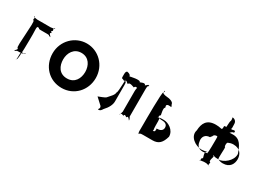

<svg xmlns="http://www.w3.org/2000/svg" viewBox="12 -1778 3806 2723"><g transform="rotate(30 1914.5 -417.0)"><path d="M233 -455C233 -541 223 -571 243 -580C273 -580 216 -582 245 -582C284 -573 253 -563 300 -563H406C454 -563 425 -555 464 -545C494 -545 433 -543 462 -543C482 -553 415 -582 444 -600C474 -600 415 -630 444 -630C474 -648 423 -678 462 -688C492 -688 435 -686 464 -686C484 -676 395 -668 406 -668H180C192 -668 103 -676 123 -686C153 -686 96 -688 125 -688C164 -678 114 -648 143 -630C173 -630 114 -180 143 -180C173 -162 105 -132 125 -122C155 -122 94 -124 123 -124C162 -134 133 -142 180 -142C210 -142 256 -143 256 -160C274 -177 304 -169 264 -159C215 -159 211 -155 211 -70C211 7 194 -22 213 -40C233 -40 233 -387 233 -455Z M610 -364C610 -159 757 0 964 0C1165 0 1317 -159 1317 -364C1317 -569 1159 -727 964 -727C771 -727 610 -569 610 -364ZM783 -364C783 -468 841 -573 964 -573C1088 -573 1144 -468 1144 -364C1144 -259 1091 -155 964 -155C833 -155 783 -259 783 -364Z M1718 -216V-481C1718 -540 1709 -529 1699 -538C1699 -580 1697 -536 1697 -536C1707 -569 1736 -519 1754 -519C1754 -561 1849 -519 1849 -519C1867 -561 1897 -527 1906 -536C1906 -578 1904 -538 1904 -538C1894 -571 1886 -498 1886 -481V-136C1886 -160 1876 -90 1867 -80C1867 -122 1869 -78 1869 -78C1879 -130 1906 -98 1924 -98C1924 -140 1969 -98 1969 -98C1986 -140 2015 -88 2024 -78C2024 -120 2026 -80 2026 -80C2017 -132 2006 -118 2006 -136V-586C2006 -646 2017 -632 2026 -642C2026 -684 2024 -644 2024 -644C2015 -676 1986 -624 1969 -624C1969 -666 1886 -624 1886 -624C1886 -666 1718 -624 1718 -624C1718 -666 1635 -667 1663 -667C1673 -667 1636 -676 1636 -617C1636 -549 1634 -545 1654 -545C1682 -535 1694 -510 1694 -577C1694 -662 1694 -338 1674 -338C1672 -288 1625 -253 1588 -207C1573 -188 1484 -160 1468 -152L1573 -55C1577 -45 1583 -32 1578 -21C1560 7 1561 5 1581 5C1600 2 1612 -7 1632 -40C1687 -98 1719 -160 1718 -216Z M2228 -127C2228 -24 2221 8 2243 18C2243 18 2209 16 2240 16C2249 6 2250 -2 2298 -2H2452C2555 -2 2601 -54 2632 -164C2632 -272 2524 -333 2452 -333H2416C2399 -333 2341 -323 2363 -314C2363 -314 2330 -316 2361 -316C2370 -325 2349 -352 2380 -369C2380 -369 2349 -490 2380 -490C2380 -508 2357 -536 2398 -546H2432C2457 -536 2452 -546 2434 -582C2434 -618 2364 -638 2330 -638C2313 -638 2269 -646 2260 -656C2248 -656 2251 -659 2251 -691C2260 -713 2268 -684 2248 -666C2228 -666 2228 -212 2228 -127ZM2388 -275C2388 -306 2383 -319 2384 -323C2384 -323 2380 -325 2386 -325C2390 -321 2397 -316 2411 -316H2428C2475 -316 2519 -299 2519 -246C2519 -192 2470 -176 2428 -176H2416C2424 -176 2426 -166 2422 -144C2422 -126 2406 -122 2390 -122C2394 -126 2394 -138 2394 -146C2388 -146 2388 -253 2388 -275Z M3206 -635C3183 -640 3156 -644 3124 -644C2974 -644 2933 -552 2928 -439C2890 -326 3018 -235 3124 -235C3113 -235 3178 -240 3192 -244C3159 -246 3210 -249 3207 -252C3169 -252 3210 -254 3205 -254C3165 -251 3206 -241 3201 -236C3163 -236 3206 -141 3201 -141C3163 -123 3196 -95 3182 -85C3144 -85 3189 -84 3184 -84C3156 -93 3227 -103 3239 -103H3284C3264 -103 3334 -93 3338 -84C3300 -84 3346 -85 3341 -85C3295 -95 3326 -123 3321 -141C3283 -141 3326 -238 3321 -238C3283 -243 3326 -253 3318 -256C3280 -256 3320 -254 3315 -254C3280 -250 3331 -247 3331 -245C3313 -240 3380 -235 3404 -235C3478 -235 3605 -326 3600 -439C3562 -552 3522 -644 3404 -644C3337 -644 3356 -639 3331 -634C3288 -632 3252 -599 3250 -557C3250 -519 3281 -488 3318 -488C3326 -491 3332 -500 3336 -506C3347 -508 3347 -663 3347 -640C3347 -635 3358 -662 3386 -672C3406 -672 3404 -673 3404 -697C3395 -711 3368 -700 3362 -698H3332C3352 -698 3343 -737 3343 -785C3343 -823 3313 -852 3275 -852C3278 -842 3284 -814 3279 -795C3267 -793 3267 -640 3267 -673C3267 -701 3268 -692 3251 -689C3231 -689 3233 -689 3233 -657C3231 -627 3222 -632 3206 -635ZM3227 -464C3227 -432 3227 -244 3218 -242C3214 -239 3227 -235 3220 -231C3216 -230 3232 -235 3223 -233C3207 -233 3192 -221 3154 -219C3060 -218 3044 -284 3038 -335C3031 -387 3057 -449 3142 -449C3136 -449 3146 -463 3160 -475C3163 -492 3178 -510 3210 -512C3215 -512 3216 -513 3220 -512C3227 -508 3227 -499 3227 -464ZM3479 -217C3447 -217 3420 -226 3402 -234C3390 -238 3398 -237 3392 -237C3383 -240 3398 -233 3394 -234C3386 -238 3400 -242 3396 -246C3387 -249 3400 -424 3396 -425C3387 -431 3400 -433 3394 -436C3385 -439 3383 -438 3383 -469C3385 -500 3390 -505 3402 -509C3420 -517 3447 -526 3479 -526C3599 -526 3635 -442 3635 -372C3635 -301 3599 -217 3479 -217Z"/></g></svg>

Font: Hussar Przerywany
Style: Regular
Weight: 400
Foundry: Cannot Into Space Fonts
Version: Version 0.982